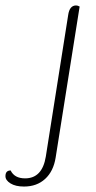

<svg xmlns="http://www.w3.org/2000/svg" viewBox="-134 -534 351 704"><path d="M-114 112Q-114 91 -95 91Q-81 120 -42 120Q21 120 34 40L116 -479Q121 -514 145 -514Q151 -514 158 -510L70 44Q62 94 31.5 122Q1 150 -46 150Q-77 150 -95.5 138.5Q-114 127 -114 112Z"/></svg>

Font: Thasadith
Style: Italic
Weight: 400
Italic angle: -9°
Designer: Cadson Demak Co.,Ltd.
Foundry: Cadson Demak Co.,Ltd.
Version: Version 1.000; ttfautohint (v1.6)